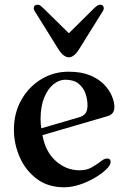

<svg xmlns="http://www.w3.org/2000/svg" viewBox="-20 -782 534 814"><path d="M123 -746Q123 -762 140 -762Q146 -762 151.5 -758Q157 -754 164 -747L271 -642H273L379 -747Q394 -762 404 -762Q420 -762 420 -746Q420 -741 416 -735L317 -576Q304 -555 293 -547Q282 -539 272 -539Q262 -539 250.5 -547Q239 -555 226 -576L127 -735Q123 -741 123 -746ZM39 -232Q39 -303 70.5 -358.5Q102 -414 154.5 -446Q207 -478 271 -478Q325 -478 362 -462.5Q399 -447 421.5 -423.5Q444 -400 454.5 -374.5Q465 -349 465 -328Q465 -297 434 -289L160 -209Q172 -140 216 -100Q260 -60 318 -60Q346 -60 366 -71Q386 -82 398 -91Q411 -101 418.5 -105.5Q426 -110 434 -110Q449 -110 449 -95Q449 -82 430.5 -64Q412 -46 382.5 -28.5Q353 -11 318.5 0.5Q284 12 252 12Q183 12 135.5 -24Q88 -60 63.5 -116Q39 -172 39 -232ZM152 -277Q152 -258 155 -238L313 -284Q332 -289 341.5 -300.5Q351 -312 351 -336Q351 -360 342.5 -385Q334 -410 313.5 -427Q293 -444 257 -444Q231 -444 207 -425Q183 -406 167.5 -368.5Q152 -331 152 -277Z"/></svg>

Font: Monomakh
Style: Regular
Weight: 400
Version: Version 1.200; ttfautohint (v1.8.4.7-5d5b)